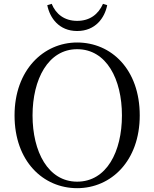

<svg xmlns="http://www.w3.org/2000/svg" viewBox="-20 -967 807 1003"><path d="M227 -940C240 -874 288 -805 383 -805C479 -805 527 -874 540 -940L518 -947C494 -893 450 -858 383 -858C317 -858 272 -893 250 -947ZM150 -364C150 -552 231 -710 383 -710C537 -710 617 -552 617 -364C617 -175 537 -18 383 -18C231 -18 150 -175 150 -364ZM383 -745C207 -745 56 -601 56 -364C56 -124 206 16 383 16C561 16 710 -127 710 -364C710 -605 561 -745 383 -745Z"/></svg>

Font: Noto Serif CJK TC
Style: Regular
Weight: 400
Designer: Ryoko NISHIZUKA 西塚涼子 (kana & ideographs); Frank Grießhammer (Latin, Greek & Cyrillic); Wenlong ZHANG 张文龙 (bopomofo); San
Foundry: Adobe
Version: Version 2.001;hotconv 1.1.0;makeotfexe 2.6.0